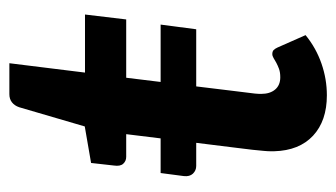

<svg xmlns="http://www.w3.org/2000/svg" viewBox="-174 -536 718 410"><g transform="rotate(-90 185.0 -331.0)"><path d="M67 -104.5C68 -68.8 79.1 -41.2 100.2 -21.5C121.4 -1.8 150.2 8 186.5 8C209.5 8 232.1 4.2 254.2 -3.5C276.4 -11.2 296.7 -22.5 315 -37.5L288.5 -97.5C286.8 -101.2 285 -103.9 283 -105.8C281 -107.6 278.2 -108.5 274.5 -108.5C271.8 -108.5 269 -107.6 266 -105.8C263 -103.9 259.7 -102 256 -100C252.3 -98 248 -96.1 243 -94.2C238 -92.4 232 -91.5 225 -91.5C213.7 -91.5 204.9 -95.2 198.8 -102.5C192.6 -109.8 189.5 -119.8 189.5 -132.5V-136.2C189.5 -138.1 189.8 -141.2 190.2 -145.8C190.8 -150.2 191.5 -156.5 192.5 -164.5C193.5 -172.5 194.8 -183.3 196.5 -197L205.5 -271H327.5L337.5 -347H215L224 -420.5H348.5L359 -508.5H235L255 -670H189C182 -670 176.2 -668.2 171.5 -664.5C166.8 -660.8 163.3 -655.7 161 -649L120 -509L42 -495.5L36.5 -446.5C35.2 -437.8 36.4 -431.3 40.2 -427C44.1 -422.7 49 -420.5 55 -420.5H103.5L94.5 -347H20.5L14 -297.5C13 -289.2 14.8 -282.7 19.2 -278C23.8 -273.3 29.2 -271 35.5 -271H85L75 -190.5C73 -174.5 71.4 -161.4 70.2 -151.2C69.1 -141.1 68.2 -132.9 67.8 -126.8C67.2 -120.6 67 -115.9 67 -112.8Z"/></g></svg>

Font: Lato
Style: Bold Italic
Weight: 700
Italic angle: -7°
Designer: Lukasz Dziedzic
Foundry: tyPoland Lukasz Dziedzic
Version: Version 2.007; 2014-02-27